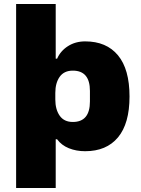

<svg xmlns="http://www.w3.org/2000/svg" viewBox="-20 -748 707 965"><path d="M61 -728H260V-453H267Q284 -492 321.5 -516Q359 -540 408 -540Q515 -540 573 -470Q631 -400 631 -263Q631 -127 573 -57.5Q515 12 408 12Q363 12 326 -3Q289 -18 267 -48H260V197H61ZM432 -238V-291Q432 -393 346 -393Q302 -393 280 -362Q258 -331 258 -281V-248Q258 -198 280 -166.5Q302 -135 346 -135Q432 -135 432 -238Z"/></svg>

Font: Archivo Black
Style: Regular
Weight: 400
Designer: Hector Gatti
Foundry: Omnibus-Type
Version: Version 1.101; ttfautohint (v1.8)